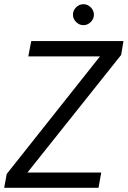

<svg xmlns="http://www.w3.org/2000/svg" viewBox="-20 -896 609 916"><path d="M0 0 12 -66 457 -627H115L129 -700H569L558 -634L111 -73H463L450 0ZM378 -776Q358 -776 343 -791Q328 -806 328 -826Q328 -846 343 -861Q358 -876 378 -876Q398 -876 413 -861Q428 -846 428 -826Q428 -806 413 -791Q398 -776 378 -776Z"/></svg>

Font: DM Sans 18pt
Style: Italic
Weight: 400
Italic angle: -10°
Designer: Colophon Foundry, Jonny Pinhorn
Foundry: Colophon Foundry
Version: Version 4.004;gftools[0.9.30]